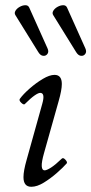

<svg xmlns="http://www.w3.org/2000/svg" viewBox="-20 -703 350 736"><path d="M100 13Q70 13 70 -24Q70 -48 82 -90L142 -305Q154 -347 134 -347Q127 -347 112.5 -337Q98 -327 75 -304Q71 -300 61.5 -309Q52 -318 56 -324Q69 -342 93.5 -363.5Q118 -385 144 -400.5Q170 -416 189 -416Q217 -416 217 -381Q217 -358 205 -316L149 -117Q139 -82 140 -66Q141 -50 151 -50Q159 -50 175.5 -60.5Q192 -71 217 -95Q222 -100 230.5 -91Q239 -82 236 -77Q222 -61 198 -40Q174 -19 148 -3Q122 13 100 13ZM162 -518Q168 -505 162 -496.5Q156 -488 145.5 -489Q135 -490 127 -503L39 -645Q34 -653 39.5 -662Q45 -671 56 -677Q67 -683 77.5 -683Q88 -683 92 -674ZM307 -518Q313 -505 307 -496.5Q301 -488 290.5 -489Q280 -490 272 -503L184 -645Q179 -653 184.5 -662Q190 -671 201 -677Q212 -683 222.5 -683Q233 -683 237 -674Z"/></svg>

Font: Junicode
Style: Italic
Weight: 400
Italic angle: -11°
Designer: Peter S. Baker
Version: Version 2.100; ttfautohint (v1.8.4)